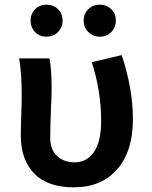

<svg xmlns="http://www.w3.org/2000/svg" viewBox="-20 -789 649 822"><path d="M69 -210Q69 -240 71 -296Q73 -352 73 -381Q73 -475 62 -539H192Q201 -493 201 -409Q201 -372 198 -321Q197 -291 196 -260Q195 -229 195 -200Q195 -148 224.5 -121Q254 -94 299 -94Q352 -94 382.5 -138.5Q413 -183 413 -272Q413 -398 373 -523L501 -553Q549 -409 549 -278Q549 -141 481.5 -64Q414 13 296 13Q184 13 126.5 -46Q69 -105 69 -210ZM338 -701Q338 -730 358 -749.5Q378 -769 407 -769Q437 -769 456.5 -749.5Q476 -730 476 -701Q476 -672 456.5 -652Q437 -632 407 -632Q378 -632 358 -652Q338 -672 338 -701ZM111 -701Q111 -730 130.5 -749.5Q150 -769 179 -769Q209 -769 228.5 -749.5Q248 -730 248 -701Q248 -672 228.5 -652Q209 -632 179 -632Q149 -632 130 -652Q111 -672 111 -701Z"/></svg>

Font: Nebula Sans Semibold
Style: Regular
Weight: 600
Designer: Paul D. Hunt for Adobe (as Source Sans)
Foundry: Nebula Entertainment & Broadcasting LLC
Version: Version 1.010